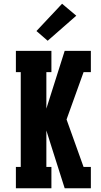

<svg xmlns="http://www.w3.org/2000/svg" viewBox="-20 -1007 540 1027"><path d="M65 0V-114H91V-621H65V-735H255V-621H228V-426L326 -735H466V-621H427L336 -368L427 -114H466V0H326L257 -217L228 -309V-114H255V0ZM235 -789 175 -841 312 -987 388 -923Z"/></svg>

Font: Iosevka Slab Heavy
Style: Regular
Weight: 900
Monospace: yes
Designer: Belleve Invis
Foundry: Belleve Invis
Version: Version 11.1.0; ttfautohint (v1.8.3)